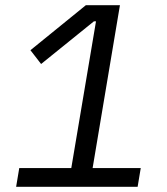

<svg xmlns="http://www.w3.org/2000/svg" viewBox="-20 -718 640 738"><path d="M42 0 54 -72H254L349 -636H341L138 -472L97 -525L310 -698H441L336 -72H521L509 0Z"/></svg>

Font: IBM Plex Mono
Style: Italic
Weight: 400
Italic angle: -9°
Monospace: yes
Designer: Mike Abbink, Paul van der Laan, Pieter van Rosmalen
Foundry: Bold Monday
Version: Version 2.3